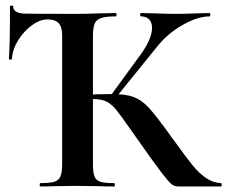

<svg xmlns="http://www.w3.org/2000/svg" viewBox="-20 -672 819 692"><path d="M125 -12Q160 -12 176 -17Q192 -22 198 -36.5Q204 -51 204 -81V-544Q204 -575 191.5 -588.5Q179 -602 151 -602Q124 -602 95 -581Q66 -560 45.5 -527Q25 -494 23 -460Q23 -457 17.5 -457Q12 -457 12 -460Q16 -507 16 -647Q16 -652 22 -652Q28 -652 28 -647Q28 -626 65 -623Q97 -622 255 -622Q293 -622 343 -624L398 -625Q400 -625 400 -619Q400 -613 398 -613Q362 -613 344.5 -607Q327 -601 321 -586.5Q315 -572 315 -542V-81Q315 -50 320.5 -36Q326 -22 341.5 -17Q357 -12 392 -12Q394 -12 394 -6Q394 0 392 0Q356 0 335 -1L253 -2L179 -1Q159 0 125 0Q123 0 123 -6Q123 -12 125 -12ZM477 -168 453 -202Q416 -255 399 -276Q382 -297 363.5 -306Q345 -315 315 -315Q304 -315 293.5 -314Q283 -313 275 -312L274 -330Q342 -333 382 -333Q433 -333 461.5 -322.5Q490 -312 515.5 -284.5Q541 -257 591 -188Q596 -180 600 -175Q604 -170 607 -166Q650 -106 673.5 -77Q697 -48 722.5 -30.5Q748 -13 777 -12Q779 -12 779 -6Q779 0 777 0H622Q609 0 598.5 -8Q588 -16 562 -50Q536 -84 477 -168ZM378 -326 488 -477Q528 -533 528 -572Q528 -591 517.5 -602Q507 -613 488 -613Q485 -613 485 -619Q485 -625 488 -625L533 -624Q577 -622 612 -622Q651 -622 693 -624L736 -625Q738 -625 738 -619Q738 -613 736 -613Q692 -613 636.5 -581Q581 -549 544 -501L395 -317Z"/></svg>

Font: Cormorant SC
Style: Bold
Weight: 700
Designer: Christian Thalmann (Catharsis Fonts)
Foundry: Catharsis Fonts
Version: Version 4.000